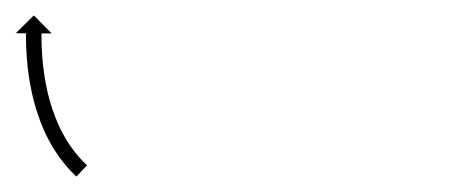

<svg xmlns="http://www.w3.org/2000/svg" viewBox="-29 -242 584 248"><path d="M68 -15.5C68.6 -15 69.1 -14.5 69.7 -13.9L83.4 -28.5C82.8 -29 82.3 -29.6 81.7 -30.1C81.7 -30.1 81.8 -30.1 81.8 -30C81.8 -30 81.8 -30 81.8 -30C80.3 -31.4 78.9 -32.9 77.4 -34.4C77.4 -34.4 77.5 -34.3 77.5 -34.3C77.5 -34.3 77.6 -34.2 77.6 -34.2C75.4 -36.6 73.2 -38.9 71.1 -41.3C71.1 -41.3 71.2 -41.3 71.2 -41.2C71.3 -41.2 71.3 -41.2 71.3 -41.2C68.7 -44.3 66.1 -47.6 63.7 -50.9C63.7 -50.9 63.7 -50.8 63.8 -50.8C63.8 -50.7 63.8 -50.7 63.8 -50.7C61.1 -54.6 58.4 -58.7 55.9 -62.8C55.9 -62.8 55.9 -62.8 55.9 -62.7C56 -62.7 56 -62.6 56 -62.6C53.3 -67.2 50.8 -72 48.4 -76.8C48.4 -76.8 48.4 -76.7 48.5 -76.7C48.5 -76.6 48.5 -76.5 48.5 -76.5C46.1 -81.7 43.9 -86.9 41.8 -92.2C41.8 -92.2 41.8 -92.2 41.8 -92.1C41.8 -92.1 41.9 -92 41.9 -92C39.8 -97.5 38 -103 36.2 -108.6C36.2 -108.6 36.3 -108.5 36.3 -108.5C36.3 -108.4 36.3 -108.4 36.3 -108.4C34.7 -113.9 33.3 -119.6 31.9 -125.2C31.9 -125.2 32 -125.2 32 -125.1C32 -125.1 32 -125 32 -125C30.8 -130.5 29.8 -136 28.8 -141.5C28.8 -141.5 28.8 -141.4 28.8 -141.4C28.8 -141.3 28.8 -141.3 28.8 -141.3C28 -146.4 27.3 -151.6 26.7 -156.8C26.7 -156.8 26.7 -156.7 26.7 -156.7C26.7 -156.6 26.7 -156.6 26.7 -156.6C26.2 -161.2 25.8 -165.9 25.4 -170.5C25.4 -170.5 25.4 -170.5 25.4 -170.4C25.4 -170.4 25.5 -170.4 25.5 -170.4C25.2 -174.3 25 -178.2 24.8 -182.1C24.8 -182.1 24.8 -182.1 24.8 -182.1C24.8 -182 24.8 -182 24.8 -182C24.7 -185 24.6 -188.1 24.6 -191.1C24.6 -191.1 24.6 -191.1 24.6 -191C24.6 -191 24.6 -191 24.6 -191C24.6 -192.9 24.6 -194.9 24.6 -196.8L24.6 -196.8L24.6 -196.8C24.6 -197.5 24.6 -198.2 24.6 -198.9L37.7 -198.8L14.7 -222.1L-8.6 -199.1L4.6 -199C4.6 -198.3 4.6 -197.6 4.6 -196.9L4.6 -196.9L4.6 -196.9C4.6 -194.8 4.6 -192.8 4.6 -190.8C4.6 -190.8 4.6 -190.8 4.6 -190.8C4.6 -190.8 4.6 -190.7 4.6 -190.7C4.6 -187.6 4.7 -184.5 4.8 -181.4C4.8 -181.4 4.8 -181.3 4.8 -181.3C4.8 -181.3 4.8 -181.3 4.8 -181.3C5 -177.2 5.2 -173.1 5.5 -169.1C5.5 -169.1 5.5 -169 5.5 -169C5.5 -169 5.5 -168.9 5.5 -168.9C5.9 -164.1 6.3 -159.3 6.8 -154.5C6.8 -154.5 6.8 -154.5 6.8 -154.4C6.8 -154.4 6.8 -154.4 6.8 -154.4C7.5 -149 8.2 -143.6 9.1 -138.2C9.1 -138.2 9.1 -138.2 9.1 -138.1C9.1 -138.1 9.1 -138.1 9.1 -138.1C10.1 -132.3 11.2 -126.5 12.4 -120.8C12.4 -120.8 12.4 -120.8 12.5 -120.7C12.5 -120.7 12.5 -120.6 12.5 -120.6C13.9 -114.7 15.4 -108.8 17.1 -102.9C17.1 -102.9 17.1 -102.8 17.1 -102.8C17.1 -102.7 17.1 -102.7 17.1 -102.7C19 -96.8 21 -90.9 23.1 -85.1C23.1 -85.1 23.1 -85 23.1 -85C23.2 -84.9 23.2 -84.8 23.2 -84.8C25.4 -79.2 27.8 -73.6 30.4 -68.1C30.4 -68.1 30.4 -68 30.4 -68C30.5 -67.9 30.5 -67.8 30.5 -67.8C33.1 -62.7 35.8 -57.6 38.7 -52.6C38.7 -52.6 38.7 -52.5 38.8 -52.5C38.8 -52.4 38.8 -52.4 38.8 -52.4C41.6 -47.9 44.5 -43.5 47.5 -39.2C47.5 -39.2 47.5 -39.2 47.5 -39.1C47.6 -39 47.6 -39 47.6 -39C50.3 -35.4 53 -31.9 55.9 -28.4C55.9 -28.4 55.9 -28.4 56 -28.3C56 -28.3 56 -28.2 56 -28.2C58.3 -25.6 60.6 -23 63 -20.5C63 -20.5 63.1 -20.5 63.1 -20.4C63.1 -20.4 63.2 -20.4 63.2 -20.4C64.7 -18.8 66.3 -17.2 67.9 -15.6C67.9 -15.6 67.9 -15.6 68 -15.6C68 -15.6 68 -15.5 68 -15.5Z"/></svg>

Font: FRB American Cursive Just Arrows
Style: Bold Italic
Weight: 700
Italic angle: -25°
Version: Version 2.0;Modular Font Editor K font №1